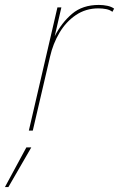

<svg xmlns="http://www.w3.org/2000/svg" viewBox="-106 -530 483 779"><path d="M11 0 127 -500H143L116 -383Q144 -438 186.5 -474Q229 -510 295 -510Q313 -510 329.5 -506.5Q346 -503 357 -495L350 -482Q340 -490 325 -493Q310 -496 293 -496Q242 -496 202 -469Q162 -442 135.5 -397.5Q109 -353 97 -300L27 0ZM21 68 -72 229H-86L1 68Z"/></svg>

Font: Prodigy Sans Thin
Style: Italic
Weight: 100
Italic angle: -13°
Designer: Wei Huang
Foundry: Wei Huang
Version: Version 1.003; ttfautohint (v1.8.3)